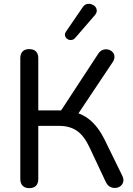

<svg xmlns="http://www.w3.org/2000/svg" viewBox="-20 -966 689 993"><path d="M131 7Q109 7 97 -5.5Q85 -18 85 -41V-665Q85 -688 97 -700Q109 -712 131 -712Q154 -712 166 -700Q178 -688 178 -665V-395H310L285 -378L488 -688Q498 -703 511.5 -708Q525 -713 538.5 -710Q552 -707 561.5 -697.5Q571 -688 572 -674.5Q573 -661 563 -645L374 -362L339 -391Q400 -383 444 -346.5Q488 -310 520 -246L612 -58Q621 -40 617.5 -26Q614 -12 603 -3.5Q592 5 577.5 6Q563 7 550 0.5Q537 -6 528 -23L442 -206Q414 -265 377 -290Q340 -315 286 -315H178V-41Q178 -18 166.5 -5.5Q155 7 131 7ZM369 -770Q360 -760 348.5 -759Q337 -758 328 -764.5Q319 -771 316.5 -781Q314 -791 321 -802L408 -929Q417 -942 429 -945Q441 -948 453 -944Q465 -940 472.5 -931.5Q480 -923 480.5 -911.5Q481 -900 471 -888Z"/></svg>

Font: Nunito Medium
Style: Regular
Weight: 500
Designer: Vernon Adams
Foundry: Vernon Adams
Version: Version 3.601